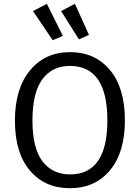

<svg xmlns="http://www.w3.org/2000/svg" viewBox="-20 -973 732 1005"><path d="M225.1 -953.1 309.1 -785.2 255.9 -762.2 152.8 -915ZM372.1 -953.1 445.8 -790 393.1 -767.1 299.8 -915ZM346.2 -700.2Q477.1 -700.2 555.4 -606.7Q633.8 -513.2 633.8 -342.8Q633.8 -175.3 555.7 -81.5Q477.5 12.2 346.2 12.2Q214.8 12.2 136.5 -80.3Q58.1 -172.9 58.1 -341.8Q58.1 -509.3 137.2 -604.7Q216.3 -700.2 346.2 -700.2ZM346.2 -627.9Q253.4 -627.9 201.7 -558.1Q149.9 -488.3 149.9 -341.8Q149.9 -197.8 202.1 -128.9Q254.4 -60.1 346.2 -60.1Q542 -60.1 542 -342.8Q542 -627.9 346.2 -627.9Z"/></svg>

Font: Fira Sans Book
Style: Regular
Weight: 350
Designer: Carrois Corporate & Edenspiekermann AG
Foundry: Carrois Corporate GbR & Edenspiekermann AG
Version: Version 4.203;PS 004.203;hotconv 1.0.88;makeotf.lib2.5.64775